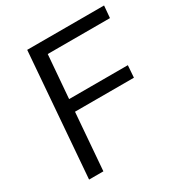

<svg xmlns="http://www.w3.org/2000/svg" viewBox="-167 -833 901 954"><g transform="rotate(-30 283.0 -356.0)"><path d="M203 -643 183 -396H520L515 -327H177L151 0H69L125 -712H566L560 -643Z"/></g></svg>

Font: Muli
Style: Italic
Weight: 400
Italic angle: -4.541°
Designer: Vernon Adams
Foundry: Vernon Adams
Version: Version 2.001